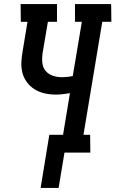

<svg xmlns="http://www.w3.org/2000/svg" viewBox="-20 -755 571 950"><path d="M181 175 224 -88H292L326 -294Q309 -291 291 -289Q273 -287 256 -287Q228 -287 201 -293Q174 -299 151.5 -313Q129 -327 113 -348.5Q97 -370 90.5 -396.5Q84 -423 86 -451.5Q88 -480 93 -508L116 -647H83L82 -735H262V-647H217L191 -494Q189 -478 188.5 -462Q188 -446 192 -431Q196 -416 205.5 -404.5Q215 -393 228 -386Q241 -379 256.5 -376Q272 -373 288 -373Q300 -373 313.5 -374.5Q327 -376 340 -379L385 -647H351V-735H530L531 -647H486L393 -88H426L427 0H299L270 175Z"/></svg>

Font: Iosevka Curly Slab Semibold
Style: Italic
Weight: 600
Italic angle: -9°
Monospace: yes
Designer: Belleve Invis
Foundry: Belleve Invis
Version: Version 22.1.2; ttfautohint (v1.8.4)